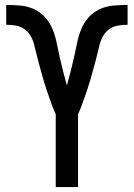

<svg xmlns="http://www.w3.org/2000/svg" viewBox="-20 -755 540 775"><path d="M205 0V-294Q197 -311 190.5 -328.5Q184 -346 178 -363.5Q172 -381 166 -398.5Q160 -416 155 -434Q150 -452 145 -470Q140 -488 135 -506Q130 -524 126 -542Q122 -560 117 -578Q112 -596 102 -612.5Q92 -629 76.5 -639Q61 -649 42.5 -652Q24 -655 5 -655V-735Q34 -735 63 -732.5Q92 -730 118.5 -717.5Q145 -705 164 -683Q183 -661 193.5 -634Q204 -607 209.5 -578.5Q215 -550 221.5 -522Q228 -494 235 -466Q242 -438 250 -410Q258 -438 265 -466Q272 -494 278.5 -522Q285 -550 290.5 -578.5Q296 -607 306.5 -634Q317 -661 336 -683Q355 -705 381.5 -717.5Q408 -730 437 -732.5Q466 -735 495 -735V-655Q476 -655 457.5 -652Q439 -649 423.5 -639Q408 -629 398 -612.5Q388 -596 383 -578Q378 -560 374 -542Q370 -524 365 -506Q360 -488 355 -470Q350 -452 345 -434Q340 -416 334 -398.5Q328 -381 322 -363.5Q316 -346 309.5 -328.5Q303 -311 295 -294V0Z"/></svg>

Font: Iosevka Curly Medium
Style: Regular
Weight: 500
Monospace: yes
Designer: Belleve Invis
Foundry: Belleve Invis
Version: Version 22.1.2; ttfautohint (v1.8.4)